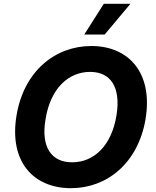

<svg xmlns="http://www.w3.org/2000/svg" viewBox="-20 -979 822 1009"><path d="M422.9 -797.6H530.2L665.5 -959.2H525.6ZM745 -353.7C784.8 -595.9 657 -737.2 459.9 -737.2C270.2 -737.2 105.1 -605.1 66.8 -371.8C26.6 -130.3 154.8 9.9 353 9.9C541.5 9.9 705.6 -120.4 745 -353.7ZM592 -371.8C566.1 -214.1 474.8 -126.1 358.7 -126.1C252.1 -126.1 193.5 -203.5 219.5 -353.7C245 -511.4 337 -601.2 453.8 -601.2C561.1 -601.2 616.5 -521.3 592 -371.8Z"/></svg>

Font: TID UI
Style: Bold Italic
Weight: 700
Italic angle: -9.39999°
Designer: The TID Project Authors
Foundry: Bakken & Bæck
Version: Version 1.001;hotconv 1.0.109;makeotfexe 2.5.65596